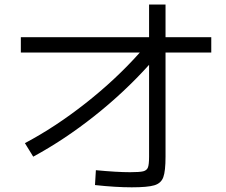

<svg xmlns="http://www.w3.org/2000/svg" viewBox="-20 -798 978 832"><path d="M585.9 -570.3H70.3V-636.7H626V-778.3H697.3V-636.7H895.5V-570.3H697.3V-119.1Q697.3 -56.6 687.7 -30.3Q678.2 -3.9 648.9 4.9Q619.6 13.7 550.8 13.7Q481 13.7 391.6 3.9L395.5 -60.5Q486.8 -51.8 543.9 -51.8Q585 -51.8 600.6 -55.7Q616.2 -59.6 621.1 -72.5Q626 -85.4 626 -119.1V-517.1Q518.6 -397.9 388.9 -295.2Q259.3 -192.4 124 -119.1L87.9 -177.7Q219.2 -247.1 350.8 -350.6Q482.4 -454.1 585.9 -570.3Z"/></svg>

Font: Pretendard
Style: Regular
Weight: 400
Designer: Base glyphs from Inter by Rasmus Andersson; Hangeul glyphs from Noto Sans CJK(Source Han Sans) by Jang Soo-young and Kan
Foundry: Kil Hyung-jin
Version: Version 1.309